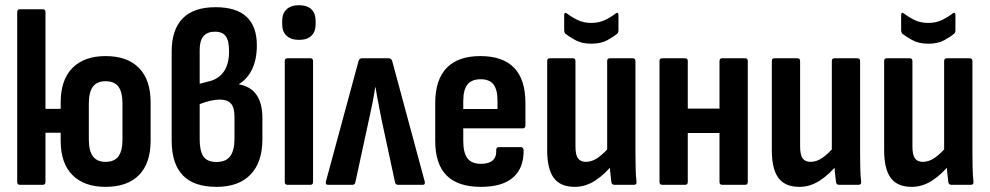

<svg xmlns="http://www.w3.org/2000/svg" viewBox="-20 -719 3850 747"><path d="M46.9 -408.4V-672.1Q46.9 -683 57.3 -683H146.5Q156.9 -683 156.9 -672.1V-408.4ZM390.8 8Q307.6 8 261.8 -37.9Q216.1 -83.8 216.1 -171.7V-320.6Q216.1 -408.5 261.8 -454.6Q307.6 -500.8 390.8 -500.8Q475.5 -500.8 520.7 -454.6Q566 -408.5 566 -320.6V-171.7Q566 -83.8 520.7 -37.9Q475.5 8 390.8 8ZM57.3 0Q46.9 0 46.9 -10.9V-481.4Q46.9 -492.3 57.3 -492.3H146.5Q156.9 -492.3 156.9 -481.4V-295.5H261.4V-202.6H156.9V-10.9Q156.9 0 146.5 0ZM390.8 -89.3Q425.2 -89.3 440.8 -110.8Q456.5 -132.2 456.5 -176.1V-316.2Q456.5 -360.5 440.8 -381.8Q425.2 -403 390.8 -403Q357.4 -403 341.5 -381.8Q325.6 -360.5 325.6 -316.2V-176.1Q325.6 -132.2 341.5 -110.8Q357.4 -89.3 390.8 -89.3Z M822.1 8Q734.4 8 691.2 -36.9Q647.9 -81.8 647.9 -172.7V-518.1Q647.9 -603.3 690.5 -647.2Q733.1 -691 818.7 -691Q899.3 -691 939.3 -653.6Q979.3 -616.2 979.3 -543.1Q979.3 -488.1 961 -450Q942.8 -412 910.3 -392.1V-390.6Q955.4 -382.6 978.1 -349.8Q1000.9 -317 1000.9 -258.4V-177.2Q1000.9 -87.8 954.8 -39.9Q908.8 8 822.1 8ZM822.6 -88.8Q859 -88.8 875.6 -111.3Q892.3 -133.7 892.3 -178.7V-264.3Q892.3 -300.7 878.4 -316.2Q864.6 -331.6 834.8 -331.6Q818.1 -331.6 797.9 -326.8Q777.7 -322 756.9 -313.9V-176.7Q756.9 -131.2 771.6 -110Q786.2 -88.8 822.6 -88.8ZM756.9 -393.2 798.6 -403.9Q833.4 -414 852.3 -442.8Q871.2 -471.7 871.2 -519.5Q871.2 -559.9 858.6 -577.8Q845.9 -595.7 816.1 -595.7Q786.8 -595.7 771.8 -578.3Q756.9 -560.8 756.9 -525.5Z M1098.3 0Q1087.9 0 1087.9 -10.9V-481.4Q1087.9 -492.3 1098.3 -492.3H1187.5Q1197.9 -492.3 1197.9 -481.4V-10.9Q1197.9 0 1187.5 0ZM1143.2 -563.9Q1112 -563.9 1094.9 -580Q1077.9 -596.1 1077.9 -623.9V-638.2Q1077.9 -666.4 1094.9 -682.6Q1112 -698.7 1143.2 -698.7Q1175.4 -698.7 1191.7 -682.6Q1208 -666.4 1208 -638.2V-623.9Q1208 -596.1 1191.7 -580Q1175.4 -563.9 1143.2 -563.9Z M1256 0Q1245.1 0 1248 -12.9L1374.5 -479.8Q1377.5 -492.3 1388 -492.3H1491.9Q1503.4 -492.3 1506.4 -479.8L1632.4 -12.9Q1635.4 0 1625 0H1528.5Q1520.1 0 1517.1 -8.9L1464.4 -254.1Q1458.9 -285 1452.6 -315.4Q1446.2 -345.7 1441.2 -379.1H1439.7Q1434.7 -345.7 1428.6 -315.1Q1422.5 -284.5 1415.5 -254.1L1362.4 -8.9Q1360.4 0 1351 0Z M1851.1 8Q1762 8 1717.7 -36.2Q1673.3 -80.4 1673.3 -171.3V-318.2Q1673.3 -409 1717.9 -454.9Q1762.4 -500.8 1848.5 -500.8Q1936.6 -500.8 1980.4 -455.1Q2024.2 -409.5 2024.2 -318.3V-231.2Q2024.2 -219.7 2014.3 -219.7H1782.4V-171.2Q1782.4 -124.1 1798.8 -102.9Q1815.2 -81.6 1851.6 -81.6Q1881.9 -81.6 1897 -95Q1912.2 -108.4 1910.6 -135.5Q1910.6 -146.5 1921 -146.5H2006.8Q2015.2 -146.5 2017.2 -135.6Q2018.3 -65.4 1976.4 -28.7Q1934.6 8 1851.1 8ZM1782.4 -294.8H1915.6V-326.3Q1915.6 -370.3 1900 -390.5Q1884.3 -410.7 1850.5 -410.7Q1815.2 -410.7 1798.8 -390.2Q1782.4 -369.7 1782.4 -326.3Z M2216.2 8Q2160.3 8 2134.6 -26.7Q2108.9 -61.5 2108.9 -133.9V-481.4Q2108.9 -492.3 2119.3 -492.3H2208.5Q2218.9 -492.3 2218.9 -481.4V-149.8Q2218.9 -116.5 2228.7 -102.9Q2238.6 -89.3 2259.3 -89.3Q2283.6 -89.3 2306.8 -105.7Q2330 -122.2 2355.9 -152.7L2366.1 -82.4Q2335 -42.4 2296.8 -17.2Q2258.6 8 2216.2 8ZM2370.5 0Q2360.6 0 2358.6 -10Q2356.1 -28 2353.9 -52.6Q2351.6 -77.2 2351.6 -95.1L2342.3 -126.1V-481.4Q2342.3 -492.3 2352.7 -492.3H2441.4Q2452.3 -492.3 2452.3 -481.4V-125.3Q2452.3 -90.7 2453.1 -62.5Q2453.9 -34.3 2456.3 -12.4Q2458.3 0 2446.4 0ZM2280.6 -549Q2243.7 -549 2218.3 -563Q2193 -577 2179 -588.4Q2175 -593.9 2175 -601.3V-660.2Q2175 -667.2 2178 -668.7Q2181 -670.2 2186.4 -666.2Q2203.4 -652.8 2227 -641.3Q2250.7 -629.8 2280.6 -629.8Q2310.5 -629.8 2334.2 -641.3Q2357.9 -652.8 2374.8 -666.2Q2379.3 -670.2 2382.7 -668.7Q2386.2 -667.2 2386.2 -660.2V-601.3Q2386.2 -592.4 2381.7 -588.4Q2367.3 -576 2342.6 -562.5Q2318 -549 2280.6 -549Z M2789.7 0Q2779.3 0 2779.3 -10.9V-481.4Q2779.3 -492.3 2789.7 -492.3H2878.9Q2889.3 -492.3 2889.3 -481.4V-10.9Q2889.3 0 2878.9 0ZM2556.3 0Q2545.9 0 2545.9 -10.9V-481.4Q2545.9 -492.3 2556.3 -492.3H2645.5Q2655.9 -492.3 2655.9 -481.4V-10.9Q2655.9 0 2645.5 0ZM2641.6 -201.6V-296.5H2797.7V-201.6Z M3090.2 8Q3034.3 8 3008.6 -26.7Q2982.9 -61.5 2982.9 -133.9V-481.4Q2982.9 -492.3 2993.3 -492.3H3082.5Q3092.9 -492.3 3092.9 -481.4V-149.8Q3092.9 -116.5 3102.7 -102.9Q3112.6 -89.3 3133.3 -89.3Q3157.6 -89.3 3180.8 -105.7Q3204 -122.2 3229.9 -152.7L3240.1 -82.4Q3209 -42.4 3170.8 -17.2Q3132.6 8 3090.2 8ZM3244.5 0Q3234.6 0 3232.6 -10Q3230.1 -28 3227.9 -52.6Q3225.6 -77.2 3225.6 -95.1L3216.3 -126.1V-481.4Q3216.3 -492.3 3226.7 -492.3H3315.4Q3326.3 -492.3 3326.3 -481.4V-125.3Q3326.3 -90.7 3327.1 -62.5Q3327.9 -34.3 3330.3 -12.4Q3332.3 0 3320.4 0Z M3527.2 8Q3471.3 8 3445.6 -26.7Q3419.9 -61.5 3419.9 -133.9V-481.4Q3419.9 -492.3 3430.3 -492.3H3519.5Q3529.9 -492.3 3529.9 -481.4V-149.8Q3529.9 -116.5 3539.7 -102.9Q3549.6 -89.3 3570.3 -89.3Q3594.6 -89.3 3617.8 -105.7Q3641 -122.2 3666.9 -152.7L3677.1 -82.4Q3646 -42.4 3607.8 -17.2Q3569.6 8 3527.2 8ZM3681.5 0Q3671.6 0 3669.6 -10Q3667.1 -28 3664.9 -52.6Q3662.6 -77.2 3662.6 -95.1L3653.3 -126.1V-481.4Q3653.3 -492.3 3663.7 -492.3H3752.4Q3763.3 -492.3 3763.3 -481.4V-125.3Q3763.3 -90.7 3764.1 -62.5Q3764.9 -34.3 3767.3 -12.4Q3769.3 0 3757.4 0ZM3591.6 -549Q3554.7 -549 3529.3 -563Q3504 -577 3490 -588.4Q3486 -593.9 3486 -601.3V-660.2Q3486 -667.2 3489 -668.7Q3492 -670.2 3497.4 -666.2Q3514.4 -652.8 3538 -641.3Q3561.7 -629.8 3591.6 -629.8Q3621.5 -629.8 3645.2 -641.3Q3668.9 -652.8 3685.8 -666.2Q3690.3 -670.2 3693.7 -668.7Q3697.2 -667.2 3697.2 -660.2V-601.3Q3697.2 -592.4 3692.7 -588.4Q3678.3 -576 3653.6 -562.5Q3629 -549 3591.6 -549Z"/></svg>

Font: Sofia Sans Condensed
Style: Regular
Weight: 400
Designer: Botio Nikoltchev, Ani Petrova
Foundry: lettersoup
Version: Version 4.100